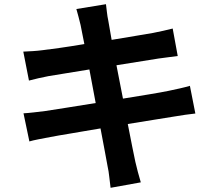

<svg xmlns="http://www.w3.org/2000/svg" viewBox="-20 -833 1040 915"><path d="M911 -292Q891 -290 863 -286Q835 -282 806 -277Q770 -271 712.5 -262Q655 -253 589 -242Q601 -180 610.5 -132.5Q620 -85 625 -62Q630 -39 637 -13.5Q644 12 651 36L507 62Q503 33 500.5 8Q498 -17 493 -39Q489 -61 480 -109.5Q471 -158 459 -221Q421 -215 385 -208.5Q349 -202 317.5 -197Q286 -192 261 -187.5Q236 -183 220 -180Q188 -174 162.5 -169Q137 -164 120 -159L92 -293Q112 -294 142 -297.5Q172 -301 196 -304Q231 -309 295.5 -319.5Q360 -330 436 -342L406 -502Q340 -491 286.5 -482.5Q233 -474 210 -470Q184 -465 162.5 -460Q141 -455 118 -449L91 -587Q115 -588 138 -589.5Q161 -591 184 -594Q210 -597 263.5 -604.5Q317 -612 382 -623Q376 -655 371 -678.5Q366 -702 364 -714Q359 -735 354 -753.5Q349 -772 344 -790L485 -813Q487 -798 489.5 -775.5Q492 -753 496 -735Q498 -724 502 -700.5Q506 -677 512 -643Q576 -654 629 -662.5Q682 -671 709 -676Q733 -681 759 -686.5Q785 -692 803 -697L827 -566Q810 -564 784 -560.5Q758 -557 735 -554L535 -522L566 -363Q634 -374 691.5 -383.5Q749 -393 783 -400Q812 -406 838.5 -412Q865 -418 885 -424Z"/></svg>

Font: SpoqaHanSans-Bold
Style: Regular
Weight: 700
Designer: [Spoqa Han Sans] Dong-huui Kim \uAE40 \uB3D9 \uD718   [Noto Sans] Ryoko NISHIZUKA \u897F \u585A \u6DBC \u5B50  (kana & i
Foundry: Spoqa (http://www.spoqa-han-sans.com)
Version: Version 2.000